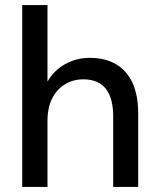

<svg xmlns="http://www.w3.org/2000/svg" viewBox="-20 -740 626 760"><path d="M68 0V-720H168V-417Q193 -461 237.5 -486Q282 -511 336 -511Q395 -511 438 -486.5Q481 -462 504 -413Q527 -364 527 -290V0H428V-280Q428 -352 398.5 -389Q369 -426 310 -426Q270 -426 237.5 -406.5Q205 -387 186.5 -350.5Q168 -314 168 -261V0Z"/></svg>

Font: DM Sans 20pt Medium
Style: Regular
Weight: 500
Version: Version 4.004;gftools[0.9.30]